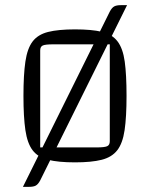

<svg xmlns="http://www.w3.org/2000/svg" viewBox="-20 -622 581 745"><path d="M271 8Q206 8 166.5 -2Q127 -12 106.5 -39Q86 -66 78.5 -117Q71 -168 71 -250Q71 -332 78.5 -383Q86 -434 106.5 -461Q127 -488 166.5 -498Q206 -508 271 -508Q336 -508 375.5 -498.5Q415 -489 436 -461.5Q457 -434 464 -383Q471 -332 471 -250Q471 -168 463.5 -117Q456 -66 435 -39Q414 -12 374.5 -2Q335 8 271 8ZM136 -50H355Q385 -50 395.5 -54.5Q406 -59 406 -74V-450H187Q156 -450 146 -445.5Q136 -441 136 -426ZM136 78Q128 93 119 98Q110 103 93 103H69L406 -577Q414 -592 423 -597Q432 -602 449 -602H473Z"/></svg>

Font: Changa ExtraLight
Style: Regular
Weight: 250
Designer: Eduardo Rodriguez Tunni
Foundry: Eduardo Rodriguez Tunni
Version: Version 3.002; ttfautohint (v1.8.2)